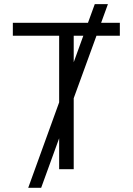

<svg xmlns="http://www.w3.org/2000/svg" viewBox="-20 -817 641 927"><path d="M265.6 -322.8V-644.5H42V-707H404.8L437.5 -796.9H501L468.3 -707H558.6V-644.5H445.8L335.9 -342.8V0H265.6V-149.4L178.7 89.8H116.2ZM382.3 -644.5H335.9V-516.6Z"/></svg>

Font: Pretendard Light
Style: Regular
Weight: 300
Designer: Base glyphs from Inter by Rasmus Andersson; Hangeul glyphs from Noto Sans CJK(Source Han Sans) by Jang Soo-young and Kan
Foundry: Kil Hyung-jin
Version: Version 1.309